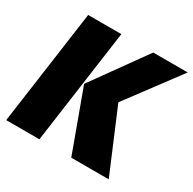

<svg xmlns="http://www.w3.org/2000/svg" viewBox="-154 -854 1017 1012"><g transform="rotate(30 354.5 -348.0)"><path d="M6 0H208L305 -696H103ZM402 0H630L471 -377L709 -696H499L266 -371Z"/></g></svg>

Font: Fira Sans Heavy
Style: Italic
Weight: 900
Italic angle: -8°
Designer: bBox Type GmbH & Carrois Corporate GbR & Edenspiekermann AG
Foundry: bBox Type GmbH & Carrois Corporate GbR & Edenspiekermann AG
Version: Version 4.301;PS 004.301;hotconv 1.0.88;makeotf.lib2.5.64775